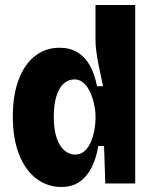

<svg xmlns="http://www.w3.org/2000/svg" viewBox="-20 -730 613 764"><path d="M224 14Q169 14 125 -19Q81 -52 56 -115Q31 -178 31 -267Q31 -351 54 -412.5Q77 -474 119 -507Q161 -540 217 -540Q257 -540 287 -522.5Q317 -505 336.5 -471.5Q356 -438 366 -387H390Q381 -429 374 -463Q367 -497 363.5 -523.5Q360 -550 360 -568V-710H518V-261V0H399L394 -149H371Q363 -100 344.5 -63.5Q326 -27 296.5 -6.5Q267 14 224 14ZM279 -115Q303 -115 318.5 -130.5Q334 -146 343 -168.5Q352 -191 356 -215Q360 -239 360 -256V-273Q360 -285 357 -302.5Q354 -320 348 -339.5Q342 -359 332 -376Q322 -393 308 -403.5Q294 -414 276 -414Q252 -414 233.5 -397.5Q215 -381 204.5 -347.5Q194 -314 194 -265Q194 -216 205 -182.5Q216 -149 235.5 -132Q255 -115 279 -115Z"/></svg>

Font: Bricolage Grotesque 96pt ExtraBold SemiCondensed ExtraBold
Style: Regular
Weight: 800
Width: 4
Version: Version 1.001;gftools[0.9.33.dev8+g029e19f]